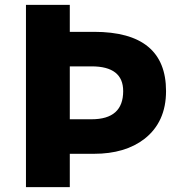

<svg xmlns="http://www.w3.org/2000/svg" viewBox="-20 -764 751 784"><path d="M86 -744H265V-634H364Q658 -634 658 -392Q658 -266 570 -197Q491 -136 364 -136H265V0H86ZM354 -277Q483 -277 483 -392Q483 -493 354 -493H265V-277Z"/></svg>

Font: Source Han Sans CN Heavy
Style: Bold
Weight: 900
Designer: Ryoko NISHIZUKA (kana & ideographs); Paul D. Hunt (Latin, Greek & Cyrillic); Wenlong ZHANG (bopomofo); Sandoll Communica
Foundry: Adobe Systems Incorporated
Version: Version 1.000;PS 1;hotconv 1.0.78;makeotf.lib2.5.61930